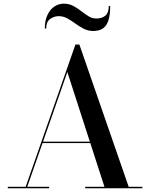

<svg xmlns="http://www.w3.org/2000/svg" viewBox="-20 -1002 799 1022"><path d="M204 -240.5V-248H516V-240.5ZM402.5 -765 665 -7.5H738V0H433.5V-7.5H536L338.5 -618.5L125 -7.5H241.5V0H21.5V-7.5H116.5L381.5 -765ZM476 -837Q449 -837 425.8 -849Q402.5 -861 381.2 -876.5Q360 -892 338.5 -904Q317 -916 293 -916Q267.5 -916 246.8 -901Q226 -886 226 -850H218.5Q218.5 -892.5 232.5 -922.2Q246.5 -952 269.5 -967.2Q292.5 -982.5 319 -982.5Q347.5 -982.5 370 -970.5Q392.5 -958.5 412.2 -943Q432 -927.5 451.2 -915.5Q470.5 -903.5 492 -903.5Q523 -903.5 541 -918.8Q559 -934 559 -970H566.5Q566.5 -922.5 557 -893.2Q547.5 -864 527.5 -850.5Q507.5 -837 476 -837Z"/></svg>

Font: BodoniModa_28ptMedium
Style: Regular
Weight: 500
Designer: Owen Earl
Foundry: indestructible type
Version: Version 2.004